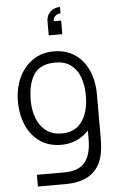

<svg xmlns="http://www.w3.org/2000/svg" viewBox="-67 -865 727 1167"><g transform="rotate(-5 296.0 -282.0)"><path d="M344.5 -737.5V-654.5H261.5V-737.5Q261.5 -764 273.2 -782.8Q285 -801.5 304 -811Q323 -820.5 344.5 -820.5V-781.5Q336.5 -781.5 325.8 -777.5Q315 -773.5 307 -763.8Q299 -754 300 -737.5ZM522 -270.5V-7.5Q522 42 516 78.5Q487.5 255 284.5 255H116V183.5H284.5Q370.5 183.5 409.5 136Q448.5 88.5 448 -8.5V-57.5Q416 -22.5 373.2 -3.8Q330.5 15 279.5 15Q205.5 15 151.2 -22Q97 -59 68.5 -124Q40 -189 40 -270.5Q40 -351 70.2 -415.8Q100.5 -480.5 155.5 -517.8Q210.5 -555 282.5 -555Q357.5 -555 411.5 -518.5Q465.5 -482 493.8 -417.5Q522 -353 522 -270.5ZM454.5 -270.5Q454.5 -335 436 -383.8Q417.5 -432.5 380.2 -459.5Q343 -486.5 288 -486.5Q195 -486.5 156.5 -429Q118 -371.5 118 -270.5Q118 -208 137.5 -158.8Q157 -109.5 195.2 -81.5Q233.5 -53.5 288 -53.5Q371 -53.5 412.8 -112.8Q454.5 -172 454.5 -270.5Z"/></g></svg>

Font: CCSD_manrope
Style: Regular
Weight: 400
Designer: Mikhail Sharanda
Foundry: Mikhail Sharanda
Version: Version 4.503